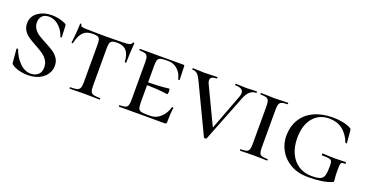

<svg xmlns="http://www.w3.org/2000/svg" viewBox="-30 -974 2788 1462"><g transform="rotate(20 1363.5 -242.5)"><path d="M241 -266Q283 -244 308 -227.5Q333 -211 350.5 -185.5Q368 -160 368 -125Q368 -87 346.5 -55.5Q325 -24 286 -6Q247 12 196 12Q158 12 123.5 2.5Q89 -7 67 -23Q58 -29 58 -43L49 -146Q49 -150 54 -151Q59 -152 61 -149Q81 -91 122.5 -48.5Q164 -6 215 -6Q248 -6 272 -25.5Q296 -45 296 -86Q296 -118 280 -142.5Q264 -167 240 -183.5Q216 -200 178 -221Q139 -242 115 -258.5Q91 -275 74.5 -299.5Q58 -324 58 -357Q58 -414 104.5 -447Q151 -480 217 -480Q273 -480 324 -457Q333 -453 335.5 -449.5Q338 -446 339 -439L343 -349Q343 -345 338 -344Q333 -343 332 -347Q326 -369 308.5 -396Q291 -423 262.5 -442.5Q234 -462 199 -462Q163 -462 144.5 -442Q126 -422 126 -389Q126 -360 141.5 -338Q157 -316 179 -301.5Q201 -287 241 -266Z M438 -335Q438 -332 432.5 -332Q427 -332 427 -335Q431 -366 435 -415Q439 -464 439 -490Q439 -495 444.5 -495Q450 -495 450 -490Q450 -477 465 -473.5Q480 -470 503 -470Q589 -468 654 -468L741 -469Q758 -470 787 -470Q825 -470 843 -474.5Q861 -479 866 -494Q867 -497 872.5 -497Q878 -497 878 -494Q875 -457 872.5 -411.5Q870 -366 870 -335Q870 -332 864 -332Q858 -332 858 -335Q855 -396 829.5 -424.5Q804 -453 753 -453Q716 -453 704.5 -440Q693 -427 693 -387V-81Q693 -50 699 -36Q705 -22 721.5 -17Q738 -12 775 -12Q778 -12 778 -6Q778 0 775 0Q744 0 726 -1L654 -2L586 -1Q567 0 534 0Q531 0 531 -6Q531 -12 534 -12Q571 -12 588 -17Q605 -22 611.5 -36.5Q618 -51 618 -81V-389Q618 -416 613.5 -429.5Q609 -443 596 -448Q583 -453 556 -453Q506 -453 479 -425.5Q452 -398 438 -335Z M1325 -133Q1318 -79 1318 -15Q1318 -7 1314.5 -3.5Q1311 0 1303 0H934Q931 0 931 -6Q931 -12 934 -12Q965 -12 979.5 -17Q994 -22 999.5 -36.5Q1005 -51 1005 -81V-387Q1005 -417 999.5 -431Q994 -445 979.5 -450.5Q965 -456 934 -456Q931 -456 931 -462Q931 -468 934 -468H1285Q1294 -468 1294 -460Q1294 -440 1296 -398L1297 -350Q1297 -347 1291.5 -347Q1286 -347 1285 -350Q1276 -396 1243.5 -425.5Q1211 -455 1169 -455H1148Q1117 -455 1102.5 -449.5Q1088 -444 1083 -430Q1078 -416 1078 -386V-250Q1169 -251 1204 -255.5Q1239 -260 1244 -260Q1251 -260 1251 -238Q1251 -215 1244 -215Q1240 -215 1204.5 -220Q1169 -225 1078 -227V-85Q1078 -56 1083 -41.5Q1088 -27 1102.5 -21.5Q1117 -16 1148 -16H1184Q1227 -16 1263 -49Q1299 -82 1313 -133Q1314 -136 1319.5 -136Q1325 -136 1325 -133Z M1879 -456Q1850 -456 1828.5 -437.5Q1807 -419 1791 -378L1643 -1Q1642 3 1632 3Q1622 3 1621 -1L1438 -385Q1418 -427 1403 -441.5Q1388 -456 1362 -456Q1360 -456 1360 -462Q1360 -468 1362 -468L1402 -467Q1434 -465 1456 -465Q1482 -465 1518 -467L1559 -468Q1562 -468 1562 -462Q1562 -456 1559 -456Q1508 -456 1508 -425Q1508 -411 1516 -395L1659 -95L1768 -383Q1775 -401 1775 -416Q1775 -456 1709 -456Q1707 -456 1707 -462Q1707 -468 1709 -468L1745 -467Q1775 -465 1802 -465Q1819 -465 1843 -467L1879 -468Q1882 -468 1882 -462Q1882 -456 1879 -456Z M2132 -12Q2135 -12 2135 -6Q2135 0 2132 0Q2103 0 2087 -1L2023 -2L1961 -1Q1944 0 1914 0Q1912 0 1912 -6Q1912 -12 1914 -12Q1946 -12 1961 -17Q1976 -22 1981.5 -36.5Q1987 -51 1987 -81V-387Q1987 -417 1981.5 -431Q1976 -445 1961 -450.5Q1946 -456 1914 -456Q1912 -456 1912 -462Q1912 -468 1914 -468L1961 -467Q1999 -465 2023 -465Q2049 -465 2089 -467L2132 -468Q2135 -468 2135 -462Q2135 -456 2132 -456Q2101 -456 2086 -450Q2071 -444 2066 -429.5Q2061 -415 2061 -385V-81Q2061 -51 2066 -36.5Q2071 -22 2085.5 -17Q2100 -12 2132 -12Z M2206 -226Q2206 -304 2241 -361.5Q2276 -419 2341 -449.5Q2406 -480 2494 -480Q2537 -480 2576 -472Q2615 -464 2641 -449Q2647 -446 2648.5 -441.5Q2650 -437 2651 -427L2659 -333Q2659 -330 2653.5 -329.5Q2648 -329 2647 -332Q2595 -463 2470 -463Q2388 -463 2339 -403.5Q2290 -344 2290 -239Q2290 -171 2314.5 -117.5Q2339 -64 2384.5 -34.5Q2430 -5 2490 -5Q2538 -5 2560 -14Q2582 -23 2589.5 -48Q2597 -73 2597 -126Q2597 -152 2592 -162.5Q2587 -173 2571 -176.5Q2555 -180 2515 -180Q2509 -180 2509 -188Q2509 -191 2510.5 -193.5Q2512 -196 2514 -196Q2566 -192 2619 -192Q2643 -192 2699 -194Q2703 -194 2703.5 -187Q2704 -180 2699 -180Q2681 -181 2673.5 -177Q2666 -173 2664 -160.5Q2662 -148 2662 -116Q2662 -71 2664.5 -53Q2667 -35 2667 -28Q2667 -23 2665.5 -21.5Q2664 -20 2660.5 -18.5Q2657 -17 2655 -16Q2589 12 2467 12Q2387 12 2327.5 -21.5Q2268 -55 2237 -110Q2206 -165 2206 -226Z"/></g></svg>

Font: Cormorant SC Medium
Style: Regular
Weight: 500
Designer: Christian Thalmann (Catharsis Fonts)
Version: Version 3.000